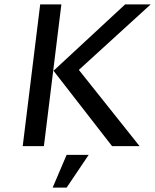

<svg xmlns="http://www.w3.org/2000/svg" viewBox="-20 -669 710 879"><path d="M619 0 341 -349 670 -649H553L225 -345L493 0ZM181 0 261 -649H164L84 0ZM386 40H285L221 190H285Z"/></svg>

Font: Gamestation Text
Style: Italic
Weight: 400
Designer: Jonas Hecksher
Foundry: Jonas Hecksher, Playtypeª, e-types AS
Version: Version 1.003